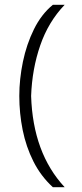

<svg xmlns="http://www.w3.org/2000/svg" viewBox="-20 -720 338 796"><path d="M199 56Q149 10 118.5 -50.8Q88 -111.5 74 -181Q60 -250.5 60 -322Q60 -391.5 75 -464Q90 -536.5 120.8 -598.8Q151.5 -661 199 -700H248Q180.5 -629.5 146.8 -531.8Q113 -434 109 -322Q116.5 -85.5 248 56Z"/></svg>

Font: Urbanist ExtraLight
Style: Regular
Weight: 200
Designer: Corey Hu
Foundry: Corey Hu
Version: Version 1.330; ttfautohint (v1.8.4.7-5d5b)